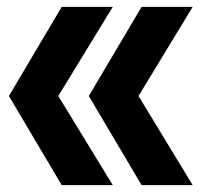

<svg xmlns="http://www.w3.org/2000/svg" viewBox="-20 -540 606 560"><path d="M160 0 6 -260 160 -520H309L150 -260L309 0ZM393 0 239 -260 393 -520H542L384 -260L542 0Z"/></svg>

Font: M PLUS 2 Thin ExtraBold
Style: Regular
Weight: 800
Version: Version 1.001